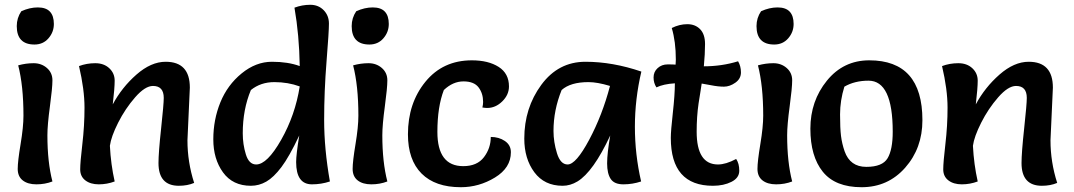

<svg xmlns="http://www.w3.org/2000/svg" viewBox="-20 -770 4486 802"><path d="M56 -497Q88 -506 120.5 -506Q153 -506 176 -486Q199 -466 199 -434.5Q199 -403 188.5 -325.5Q178 -248 178 -205Q178 -93 199 -12Q168 0 132 0Q96 0 75 -16.5Q54 -33 54 -64.5Q54 -96 66 -168Q78 -240 78 -287Q78 -412 56 -497ZM69 -723Q104 -739 138 -739Q172 -739 188.5 -721.5Q205 -704 205 -670Q205 -636 182.5 -610Q160 -584 124 -584Q50 -584 50 -661Q50 -695 69 -723Z M773 -404 763 -184Q763 -93 791 -6Q763 6 727 6Q642 6 642 -89Q642 -132 653 -233.5Q664 -335 664 -361Q664 -411 619 -411Q586 -411 544.5 -363.5Q503 -316 473.5 -257.5Q444 -199 439 -161Q443 -83 459 -12Q427 0 392.5 0Q358 0 336.5 -16.5Q315 -33 315 -62.5Q315 -92 324 -168.5Q333 -245 333 -320.5Q333 -396 310 -494Q342 -506 378 -506Q414 -506 436.5 -485Q459 -464 459 -433Q459 -402 451 -334Q489 -405 550 -458.5Q611 -512 672 -512Q773 -512 773 -404Z M1210 -738Q1242 -750 1276 -750Q1310 -750 1332 -727.5Q1354 -705 1354 -671.5Q1354 -638 1344 -513.5Q1334 -389 1334 -268.5Q1334 -148 1358 -12Q1322 0 1283 0Q1217 0 1217 -93Q1217 -124 1230 -204Q1188 -115 1155.5 -72Q1123 -29 1092.5 -11.5Q1062 6 1028 6Q952 6 911.5 -50Q871 -106 871 -188Q871 -270 900.5 -342.5Q930 -415 989.5 -463.5Q1049 -512 1116 -512Q1183 -512 1232 -494Q1230 -623 1210 -738ZM1232 -409Q1183 -427 1126 -427Q1069 -427 1028 -394Q994 -313 994 -213Q994 -167 1007 -125Q1020 -83 1050 -83Q1096 -83 1154.5 -186Q1213 -289 1232 -409Z M1455 -497Q1487 -506 1519.5 -506Q1552 -506 1575 -486Q1598 -466 1598 -434.5Q1598 -403 1587.5 -325.5Q1577 -248 1577 -205Q1577 -93 1598 -12Q1567 0 1531 0Q1495 0 1474 -16.5Q1453 -33 1453 -64.5Q1453 -96 1465 -168Q1477 -240 1477 -287Q1477 -412 1455 -497ZM1468 -723Q1503 -739 1537 -739Q1571 -739 1587.5 -721.5Q1604 -704 1604 -670Q1604 -636 1581.5 -610Q1559 -584 1523 -584Q1449 -584 1449 -661Q1449 -695 1468 -723Z M1905 12Q1798 12 1741 -45Q1684 -102 1684 -209Q1684 -339 1757 -428.5Q1830 -518 1951 -518Q2020 -518 2063 -490.5Q2106 -463 2106 -409Q2106 -374 2078 -346.5Q2050 -319 2015 -319Q2007 -319 1995 -321Q1998 -334 1998 -344Q1998 -380 1979 -405Q1960 -430 1916 -430Q1872 -430 1834 -394Q1807 -324 1807 -219Q1807 -76 1915 -76Q1973 -76 2001.5 -113.5Q2030 -151 2030 -198Q2064 -198 2089 -181Q2114 -164 2114 -134Q2114 -69 2047.5 -28.5Q1981 12 1905 12Z M2659 -471Q2632 -356 2632 -240.5Q2632 -125 2658 -12Q2622 0 2584 0Q2546 0 2531 -22.5Q2516 -45 2516 -87.5Q2516 -130 2529 -204Q2458 -52 2392 -12Q2362 6 2330 6Q2254 6 2212 -50.5Q2170 -107 2170 -191Q2170 -319 2241 -415.5Q2312 -512 2425.5 -512Q2539 -512 2659 -471ZM2528 -411Q2475 -427 2438 -427Q2363 -427 2326 -394Q2292 -310 2292 -223Q2292 -177 2306.5 -130Q2321 -83 2351 -83Q2386 -83 2441 -186Q2496 -289 2528 -411Z M2786 -653Q2818 -669 2851 -669Q2884 -669 2904.5 -648Q2925 -627 2925 -586Q2925 -545 2920 -493Q2995 -493 3063 -514Q3075 -494 3075 -467.5Q3075 -441 3051.5 -424.5Q3028 -408 3004 -408Q2980 -408 2950 -414Q2920 -420 2911 -421Q2910 -412 2905.5 -385Q2901 -358 2898 -338Q2890 -283 2890 -220Q2890 -83 2979 -83Q3012 -83 3055 -106Q3068 -87 3068 -57Q3068 -27 3035.5 -10.5Q3003 6 2958 6Q2782 6 2782 -194Q2782 -223 2790.5 -299Q2799 -375 2799 -422Q2751 -419 2722 -405Q2710 -423 2710 -446.5Q2710 -470 2727 -485.5Q2744 -501 2769 -501Q2794 -501 2802 -500Q2803 -508 2803 -521Q2803 -596 2786 -653Z M3146 -497Q3178 -506 3210.5 -506Q3243 -506 3266 -486Q3289 -466 3289 -434.5Q3289 -403 3278.5 -325.5Q3268 -248 3268 -205Q3268 -93 3289 -12Q3258 0 3222 0Q3186 0 3165 -16.5Q3144 -33 3144 -64.5Q3144 -96 3156 -168Q3168 -240 3168 -287Q3168 -412 3146 -497ZM3159 -723Q3194 -739 3228 -739Q3262 -739 3278.5 -721.5Q3295 -704 3295 -670Q3295 -636 3272.5 -610Q3250 -584 3214 -584Q3140 -584 3140 -661Q3140 -695 3159 -723Z M3611 -518Q3833 -518 3833 -268Q3833 -151 3761 -69.5Q3689 12 3579 12Q3469 12 3417 -52.5Q3365 -117 3365 -232.5Q3365 -348 3434 -433Q3503 -518 3611 -518ZM3507 -408Q3489 -350 3489 -292Q3489 -234 3493 -202Q3497 -170 3508 -138Q3531 -73 3598.5 -73Q3666 -73 3687.5 -109Q3709 -145 3709 -220Q3709 -433 3608 -433Q3550 -433 3507 -408Z M4378 -404 4368 -184Q4368 -93 4396 -6Q4368 6 4332 6Q4247 6 4247 -89Q4247 -132 4258 -233.5Q4269 -335 4269 -361Q4269 -411 4224 -411Q4191 -411 4149.5 -363.5Q4108 -316 4078.5 -257.5Q4049 -199 4044 -161Q4048 -83 4064 -12Q4032 0 3997.5 0Q3963 0 3941.5 -16.5Q3920 -33 3920 -62.5Q3920 -92 3929 -168.5Q3938 -245 3938 -320.5Q3938 -396 3915 -494Q3947 -506 3983 -506Q4019 -506 4041.5 -485Q4064 -464 4064 -433Q4064 -402 4056 -334Q4094 -405 4155 -458.5Q4216 -512 4277 -512Q4378 -512 4378 -404Z"/></svg>

Font: Salsa
Style: Regular
Weight: 400
Designer: John Vargas Beltrn
Foundry: John Vargas Beltran
Version: Version 1.002